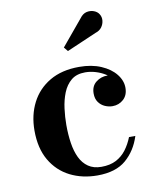

<svg xmlns="http://www.w3.org/2000/svg" viewBox="-81 -764 684 837"><g transform="rotate(-10 261.0 -345.5)"><path d="M283 10Q216 10 162.2 -17.2Q108.5 -44.5 77.2 -98Q46 -151.5 46 -230Q46 -298.5 73.8 -352.8Q101.5 -407 155 -438.5Q208.5 -470 285.5 -470Q341 -470 382.2 -452.2Q423.5 -434.5 446.2 -406Q469 -377.5 469 -345.5Q469 -313 448.8 -294.5Q428.5 -276 400 -276Q383.5 -276 366.8 -283.2Q350 -290.5 339 -305.8Q328 -321 328 -344.5Q328 -377 349.8 -394.2Q371.5 -411.5 400 -411.5Q427 -411.5 447.5 -394.8Q468 -378 468 -345.5H442Q442 -367 429.5 -384.8Q417 -402.5 397 -415.2Q377 -428 353.5 -435Q330 -442 307.5 -442Q269 -442 245.5 -422.5Q222 -403 209.2 -371.2Q196.5 -339.5 191.8 -302.5Q187 -265.5 187 -230Q187 -187 192.8 -149.5Q198.5 -112 212 -84Q225.5 -56 248.8 -40Q272 -24 306.5 -24Q345 -24 371.8 -38Q398.5 -52 416.8 -76.2Q435 -100.5 447 -131H475Q455.5 -68.5 410 -29.2Q364.5 10 283 10ZM250 -546.5 235 -564.5 329 -677.5Q342.5 -696 359.5 -699.8Q376.5 -703.5 391.8 -697.8Q407 -692 414 -680.5Q422.5 -667.5 421 -651.5Q419.5 -635.5 409.8 -622.2Q400 -609 382 -603.5Z"/></g></svg>

Font: Bodoni Moda SC 9pt SemiBold
Style: Regular
Weight: 600
Designer: Owen Earl
Foundry: indestructible type
Version: Version 2.005